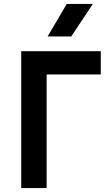

<svg xmlns="http://www.w3.org/2000/svg" viewBox="-20 -962 560 982"><path d="M88.5 0V-700H495.5V-581H218.5V0ZM223.5 -775.5 321.5 -942H455L344.5 -775.5Z"/></svg>

Font: Geologica EX Med
Style: Regular
Weight: 500
Designer: Sindre Bremnes, Frode Helland
Foundry: Monokrom Skriftforlag AS
Version: Version 1.010;gftools[0.9.28]